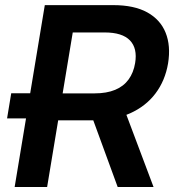

<svg xmlns="http://www.w3.org/2000/svg" viewBox="-20 -748 696 768"><path d="M159.7 -274.4H8.3L24.9 -375H175.8ZM38.6 0 159.2 -727.5H433.1Q516.6 -727.5 569.1 -698.5Q621.6 -669.4 642.6 -616.9Q663.6 -564.5 652.3 -494.6Q640.6 -425.3 601.8 -374Q563 -322.8 500.2 -294.7Q437.5 -266.6 354 -266.6H158.7L176.3 -374.5H358.4Q406.7 -374.5 440.7 -388.7Q474.6 -402.8 494.4 -430.2Q514.2 -457.5 520.5 -495.6Q530.3 -554.7 499.8 -586.4Q469.2 -618.2 398.4 -618.2H271L168.5 0ZM450.7 0 330.1 -329.6H470.2L594.2 0Z"/></svg>

Font: Inter 18pt SemiBold
Style: Italic
Weight: 600
Italic angle: -9.3988°
Designer: Rasmus Andersson
Foundry: rsms
Version: Version 4.001;git-66647c0bb